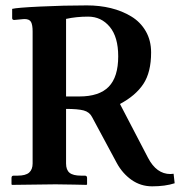

<svg xmlns="http://www.w3.org/2000/svg" viewBox="-20 -674 658 701"><path d="M411.6 -468.3Q411.6 -539.1 380.6 -576.2Q349.6 -613.3 301.8 -613.3Q258.3 -613.3 221.2 -605V-321.8H269.5Q342.3 -321.8 377 -357.4Q411.6 -393.1 411.6 -468.3ZM531.7 -482.4Q531.7 -410.2 503.4 -367.4Q475.1 -324.7 418 -294.4L520.5 -97.7Q551.3 -38.6 602.1 -38.6Q607.9 -38.6 613.8 -39.6L617.7 -4.9Q583 6.3 535.6 6.3Q493.7 6.3 460.2 -17.3Q426.8 -41 406.2 -79.1L315.9 -247.1Q306.6 -265.1 285.4 -270.8Q264.2 -276.4 221.2 -276.4V-77.1Q221.2 -53.7 233.9 -43.2Q246.6 -32.7 275.9 -32.7H289.6Q297.9 -32.7 297.9 -24.4V-1L295.9 1L251.5 0Q207 -1 182.6 -1L23.9 1L22 -1V-24.4Q22 -32.7 29.8 -32.7H44.4Q73.7 -32.7 86.4 -43.9Q99.1 -55.2 99.1 -77.1V-559.1Q99.1 -583 93.3 -593.8Q87.4 -604.5 69.3 -604.5Q64.5 -604.5 62.5 -604L32.2 -601.1Q24.4 -601.1 24.4 -607.9V-641.6Q41 -646 127 -650.1Q212.9 -654.3 297.4 -654.3Q343.8 -654.3 384.8 -644.3Q425.8 -634.3 459.2 -614Q492.7 -593.8 512.2 -560.1Q531.7 -526.4 531.7 -482.4Z"/></svg>

Font: LL2
Style: Bold
Weight: 700
Designer: Philipp H. Poll
Foundry: Philipp H. Poll
Version: Version 2.7.x